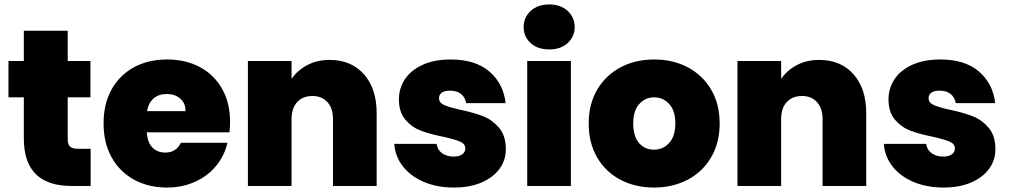

<svg xmlns="http://www.w3.org/2000/svg" viewBox="-20 -835 4529 862"><path d="M387 -167V0H302Q87 0 87 -213V-398H18V-561H87V-697H284V-561H386V-398H284V-210Q284 -187 294.5 -177Q305 -167 330 -167Z M1013 -287Q1013 -264 1010 -241H639Q642 -195 664.5 -172.5Q687 -150 722 -150Q771 -150 792 -194H1001Q988 -136 950.5 -90.5Q913 -45 856 -19Q799 7 730 7Q647 7 582.5 -28Q518 -63 481.5 -128Q445 -193 445 -281Q445 -369 481 -433.5Q517 -498 581.5 -533Q646 -568 730 -568Q813 -568 877 -534Q941 -500 977 -436.5Q1013 -373 1013 -287ZM813 -336Q813 -372 789 -392.5Q765 -413 729 -413Q693 -413 670 -393.5Q647 -374 640 -336Z M1460 -566Q1557 -566 1614 -501.5Q1671 -437 1671 -327V0H1475V-301Q1475 -349 1450 -376.5Q1425 -404 1383 -404Q1339 -404 1314 -376.5Q1289 -349 1289 -301V0H1093V-561H1289V-481Q1315 -519 1359 -542.5Q1403 -566 1460 -566Z M2018 7Q1942 7 1882.5 -18.5Q1823 -44 1788.5 -88.5Q1754 -133 1750 -189H1940Q1944 -162 1965 -147Q1986 -132 2017 -132Q2041 -132 2055 -142Q2069 -152 2069 -168Q2069 -189 2046 -199Q2023 -209 1970 -221Q1910 -233 1870 -248Q1830 -263 1800.5 -297Q1771 -331 1771 -389Q1771 -439 1798 -479.5Q1825 -520 1877.5 -544Q1930 -568 2004 -568Q2114 -568 2177 -514Q2240 -460 2250 -372H2073Q2068 -399 2049.5 -413.5Q2031 -428 2000 -428Q1976 -428 1963.5 -419Q1951 -410 1951 -394Q1951 -374 1974 -363.5Q1997 -353 2048 -342Q2109 -329 2149.5 -313Q2190 -297 2220.5 -261.5Q2251 -226 2251 -165Q2251 -116 2222.5 -77Q2194 -38 2141.5 -15.5Q2089 7 2018 7Z M2446 -613Q2394 -613 2362.5 -641.5Q2331 -670 2331 -713Q2331 -757 2362.5 -786Q2394 -815 2446 -815Q2497 -815 2528.5 -786Q2560 -757 2560 -713Q2560 -670 2528.5 -641.5Q2497 -613 2446 -613ZM2543 -561V0H2347V-561Z M2916 7Q2832 7 2765.5 -28Q2699 -63 2661 -128Q2623 -193 2623 -281Q2623 -368 2661.5 -433Q2700 -498 2766.5 -533Q2833 -568 2917 -568Q3001 -568 3067.5 -533Q3134 -498 3172.5 -433Q3211 -368 3211 -281Q3211 -194 3172.5 -128.5Q3134 -63 3067 -28Q3000 7 2916 7ZM2916 -163Q2957 -163 2984.5 -193.5Q3012 -224 3012 -281Q3012 -338 2984.5 -368Q2957 -398 2917 -398Q2877 -398 2850 -368Q2823 -338 2823 -281Q2823 -223 2849 -193Q2875 -163 2916 -163Z M3658 -566Q3755 -566 3812 -501.5Q3869 -437 3869 -327V0H3673V-301Q3673 -349 3648 -376.5Q3623 -404 3581 -404Q3537 -404 3512 -376.5Q3487 -349 3487 -301V0H3291V-561H3487V-481Q3513 -519 3557 -542.5Q3601 -566 3658 -566Z M4216 7Q4140 7 4080.5 -18.5Q4021 -44 3986.5 -88.5Q3952 -133 3948 -189H4138Q4142 -162 4163 -147Q4184 -132 4215 -132Q4239 -132 4253 -142Q4267 -152 4267 -168Q4267 -189 4244 -199Q4221 -209 4168 -221Q4108 -233 4068 -248Q4028 -263 3998.5 -297Q3969 -331 3969 -389Q3969 -439 3996 -479.5Q4023 -520 4075.5 -544Q4128 -568 4202 -568Q4312 -568 4375 -514Q4438 -460 4448 -372H4271Q4266 -399 4247.5 -413.5Q4229 -428 4198 -428Q4174 -428 4161.5 -419Q4149 -410 4149 -394Q4149 -374 4172 -363.5Q4195 -353 4246 -342Q4307 -329 4347.5 -313Q4388 -297 4418.5 -261.5Q4449 -226 4449 -165Q4449 -116 4420.5 -77Q4392 -38 4339.5 -15.5Q4287 7 4216 7Z"/></svg>

Font: Fz Poppins ExtBd
Style: Regular
Weight: 800
Designer: Ninad Kale (Devanagari), Jonny Pinhorn (Latin)
Foundry: Indian Type Foundry
Version: Vit hóa bi Vntype.Com & FontZin.Com